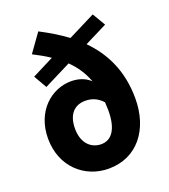

<svg xmlns="http://www.w3.org/2000/svg" viewBox="-154 -959 951 1082"><g transform="rotate(-20 321.5 -417.5)"><path d="M419 -345 421 -296C421 -180 379 -130 319 -130C259 -130 209 -175 209 -262C209 -351 254 -391 316 -391C354 -391 388 -379 419 -345ZM138 -539 301 -621C342 -581 373 -535 393 -480C362 -510 320 -522 279 -522C161 -522 47 -426 47 -262C47 -92 169 14 312 14C483 14 587 -121 587 -307C587 -475 524 -596 433 -688L569 -756L523 -834L360 -752C310 -789 256 -821 202 -849L124 -740C161 -721 194 -703 223 -683L93 -617Z"/></g></svg>

Font: Noto Sans TC Black
Style: Regular
Weight: 900
Designer: Ryoko NISHIZUKA 西塚涼子 (kana, bopomofo & ideographs); Paul D. Hunt (Latin, Greek & Cyrillic); Sandoll Communications 산돌커뮤니
Foundry: Adobe
Version: Version 2.004;hotconv 1.0.118;makeotfexe 2.5.65603